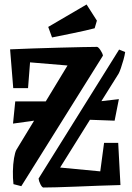

<svg xmlns="http://www.w3.org/2000/svg" viewBox="-20 -826 587 856"><path d="M439 -578 75 4 40 -5Q37 -31 37.5 -62.5Q38 -94 42.5 -120.5Q47 -147 53 -158L132 -288L38 -275L48 -374H184L281 -534L114 -548L105 -433H39L25 -606Q68 -608 126.5 -610Q185 -612 243 -613.5Q301 -615 347 -616Q393 -617 412 -617Q418 -617 427.5 -603Q437 -589 439 -578ZM152 -30 511 -605 538 -594Q536 -579 530.5 -559.5Q525 -540 519 -522.5Q513 -505 509 -498L432 -375L510 -384L491 -288L381 -292L248 -79L427 -62L444 -189H507L517 -1Q472 0 420 2Q368 4 319 6Q270 8 231 9Q192 10 173 10Q167 9 160 -5Q153 -19 152 -30ZM212 -659 195 -706 366 -806 412 -734 402 -700Q364 -690 310 -679Q256 -668 212 -659Z"/></svg>

Font: Grenze Gotisch SemiBold
Style: Regular
Weight: 600
Designer: Renata Polastri
Foundry: Omnibus-Type
Version: Version 1.001